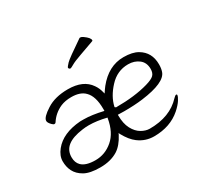

<svg xmlns="http://www.w3.org/2000/svg" viewBox="-147 -912 1195 1129"><g transform="rotate(-30 450.0 -347.5)"><path d="M362 -590Q363 -596 381 -615Q398 -633 509 -708Q512 -708 516.5 -708Q521 -708 533 -700Q567 -676 567 -659Q567 -655 563 -654Q514 -636 465.5 -619Q417 -602 397.5 -590.5Q378 -579 373.5 -579Q369 -579 365.5 -582.5Q362 -586 362 -590ZM678 -431Q603 -431 550 -373Q498 -317 484 -255V-252Q487 -249 491 -247H492Q619 -247 709 -273Q751 -285 765.5 -299.5Q780 -314 780 -341Q780 -385 750 -408Q720 -431 678 -431ZM299 -236Q277 -236 256 -233Q186 -224 151.5 -197Q117 -170 117 -123Q117 -87 138 -66Q166 -38 231.5 -38Q297 -38 349 -82.5Q401 -127 416 -215L417 -220Q352 -236 299 -236ZM446 -416Q463 -392 470 -362L473 -351Q488 -374 499 -388Q574 -481 675 -481Q736 -481 771 -460Q836 -422 836 -340Q836 -312 829 -292Q809 -231 646 -210Q591 -203 521 -203L478 -204V-199Q478 -144 497 -108Q516 -72 544.5 -55.5Q573 -39 600 -39Q738 -39 815 -122Q827 -135 834 -135Q837 -135 838 -134Q839 -133 839 -130Q839 -120 825 -98Q811 -76 782 -50Q710 13 600 13Q542 13 495 -22Q461 -47 432 -100L428 -109L424 -100Q394 -42 354 -17Q305 13 235 13Q165 13 128 -8Q91 -29 75 -61Q60 -91 60 -128.5Q60 -166 89 -202Q145 -272 267 -281Q278 -281 290 -281Q344 -281 421 -263Q421 -273 421 -276Q421 -363 383 -400Q353 -431 292 -431Q251 -431 220 -418Q168 -395 138 -348Q135 -343 128 -343Q122 -343 113 -352Q95 -370 95 -382Q95 -383 95 -384Q96 -408 153 -444Q210 -481 298 -481Q402 -481 446 -416Z"/></g></svg>

Font: LXGW WenKai Lite Light
Style: Regular
Weight: 300
Designer: LXGW / Fontworks Inc.
Foundry: LXGW / Fontworks Inc.
Version: Version 1.511; March 25, 2025